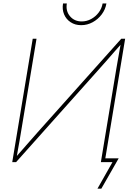

<svg xmlns="http://www.w3.org/2000/svg" viewBox="-20 -956 777 1132"><path d="M597.2 0H574.7L666 -551.3Q670.4 -576.7 674.8 -602.1Q679.2 -627.4 683.8 -652.8Q688.5 -678.2 692.9 -703.6H701.2Q678.2 -678.2 656 -652.8Q633.8 -627.4 611.8 -602.1Q589.8 -576.7 566.9 -551.3L74.7 0H52.2L172.9 -727.5H195.3L103.5 -175.3Q99.6 -149.9 95 -124.5Q90.3 -99.1 85.9 -74Q81.5 -48.8 77.1 -23.4H67.9Q90.3 -48.8 112.3 -74Q134.3 -99.1 156.5 -124.5Q178.7 -149.9 201.2 -175.3L694.8 -727.5H717.8ZM458.5 -807.6Q422.9 -807.6 396.5 -825Q370.1 -842.3 357.9 -871.3Q345.7 -900.4 351.6 -935.5H374Q366.7 -891.1 392.6 -860.4Q418.5 -829.6 461.9 -829.6Q491.2 -829.6 517.3 -843.8Q543.5 -857.9 561.8 -882.1Q580.1 -906.2 585 -935.5H607.4Q601.6 -900.4 579.8 -871.3Q558.1 -842.3 526.4 -825Q494.6 -807.6 458.5 -807.6ZM554.7 156.2 643.1 0H581.5L585.4 -22.5H679.7L577.6 156.2Z"/></svg>

Font: Inter 24pt Thin
Style: Italic
Weight: 250
Italic angle: -9.3988°
Version: Version 4.001;git-66647c0bb